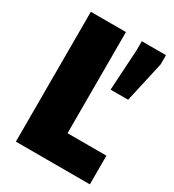

<svg xmlns="http://www.w3.org/2000/svg" viewBox="-168 -785 799 881"><g transform="rotate(30 231.0 -344.0)"><path d="M53 0V-688H239V-152H445V0ZM310 -424 323 -639V-688H451V-639L403 -424Z"/></g></svg>

Font: Saira Semi Condensed ExtraBold
Style: Regular
Weight: 800
Width: 4
Designer: Hector Gatti with collaboration of the Omnibus-Type team
Foundry: Omnibus-Type
Version: Version 1.001; ttfautohint (v1.8)